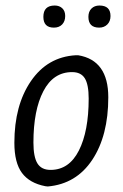

<svg xmlns="http://www.w3.org/2000/svg" viewBox="-20 -666 444 695"><path d="M178 -646Q195 -646 205.5 -636Q216 -626 216 -608Q216 -589 205 -577.5Q194 -566 175 -566Q137 -566 137 -605Q137 -646 178 -646ZM340 -646Q380 -646 380 -608Q380 -589 368.5 -577.5Q357 -566 339 -566Q300 -566 300 -605Q300 -624 311 -635Q322 -646 340 -646ZM254 -466H263Q372 -448 372 -314Q372 -175 314 -87.5Q256 0 153 9L144 8Q87 -3 59.5 -40Q32 -77 32 -149Q32 -285 92 -372.5Q152 -460 254 -466ZM241 -405Q173 -405 137 -336Q101 -267 101 -150Q101 -98 115.5 -74.5Q130 -51 163 -51Q230 -51 265.5 -121Q301 -191 301 -309Q301 -360 287 -382.5Q273 -405 241 -405Z"/></svg>

Font: Alegreya Sans
Style: Italic
Weight: 400
Italic angle: -7°
Designer: Juan Pablo del Peral
Foundry: Huerta Tipografica
Version: Version 2.007